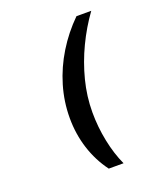

<svg xmlns="http://www.w3.org/2000/svg" viewBox="-152 -789 903 1049"><g transform="rotate(-20 300.0 -264.5)"><path d="M298 157Q246 87 219 2.5Q192 -82 192 -175Q192 -270 219 -361Q246 -452 296.5 -534.5Q347 -617 417 -686H503Q448 -610 407 -524Q366 -438 342.5 -346.5Q319 -255 319 -162Q319 -77 336 6.5Q353 90 384 157Z"/></g></svg>

Font: Chivo Mono
Style: Bold Italic
Weight: 700
Italic angle: -8.05°
Monospace: yes
Version: Version 1.008